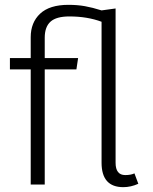

<svg xmlns="http://www.w3.org/2000/svg" viewBox="-20 -763 631 794"><path d="M490 11Q400 11 400 -90V-673Q341 -695 267 -695Q213 -695 189 -673.5Q165 -652 165 -607V-523H303L296 -476H165V0H107V-476H21V-523H107V-609Q107 -670 146 -706.5Q185 -743 263 -743Q300 -743 331 -737.5Q362 -732 400 -720L458 -728V-90Q458 -39 498 -39Q521 -39 536 -46L552 -3Q521 11 490 11Z"/></svg>

Font: Trujillo Light
Style: Regular
Weight: 300
Designer: Fira Sans original fonts by bBox Type GmbH, Carrois Corporate GbR, & Edenspiekermann AG / Changes by Cristiano Sobral
Foundry: Fira Sans original fonts by bBox Type GmbH, Carrois Corporate GbR, & Edenspiekermann AG / Changes by Cristiano Sobral
Version: Version 4.301;July 28, 2020;FontCreator 13.0.0.2655 64-bit